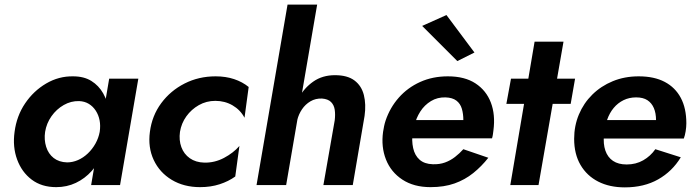

<svg xmlns="http://www.w3.org/2000/svg" viewBox="-20 -800 2996 830"><path d="M452 -460 374 0H499L578 -460ZM43 -230Q34 -165 54 -110.5Q74 -56 117 -23.5Q160 9 223 9Q269 9 308 -9.5Q347 -28 376.5 -61Q406 -94 425.5 -137.5Q445 -181 451 -230Q457 -277 451 -320Q445 -363 426 -396.5Q407 -430 375 -450Q343 -470 296 -470Q234 -471 179.5 -439Q125 -407 88.5 -353Q52 -299 43 -230ZM175 -230Q181 -267 202.5 -297.5Q224 -328 255.5 -346Q287 -364 322 -363Q346 -362 364 -351Q382 -340 394 -321.5Q406 -303 410.5 -280Q415 -257 411 -230Q406 -203 392.5 -179Q379 -155 359.5 -136.5Q340 -118 317 -108Q294 -98 270 -98Q235 -99 212 -117Q189 -135 179.5 -165.5Q170 -196 175 -230Z M758 -230Q764 -267 785.5 -297Q807 -327 839.5 -345.5Q872 -364 911 -364Q952 -364 985.5 -344.5Q1019 -325 1037 -291L1055 -424Q1028 -446 992 -458Q956 -470 912 -470Q839 -470 778 -439Q717 -408 677 -354Q637 -300 628 -230Q619 -163 644.5 -108.5Q670 -54 722.5 -22.5Q775 9 845 9Q891 9 929.5 -3.5Q968 -16 997 -37L1015 -169Q989 -139 948.5 -117.5Q908 -96 863 -97Q826 -98 800.5 -116Q775 -134 764 -164Q753 -194 758 -230Z M1351 -780H1223L1089 0H1217ZM1427 -280 1378 0H1505L1556 -299Q1563 -349 1553 -389Q1543 -429 1512.5 -452Q1482 -475 1428 -475Q1374 -475 1334.5 -447.5Q1295 -420 1271 -376Q1247 -332 1238 -281H1265Q1271 -306 1285.5 -327.5Q1300 -349 1322 -362Q1344 -375 1372 -374Q1398 -372 1411 -359Q1424 -346 1427 -325.5Q1430 -305 1427 -280Z M1705 -202H2107Q2110 -212 2111 -220.5Q2112 -229 2113 -236Q2122 -304 2102 -356.5Q2082 -409 2035.5 -439.5Q1989 -470 1916 -470Q1850 -470 1796 -445.5Q1742 -421 1704 -378Q1666 -335 1647 -279Q1643 -267 1640.5 -255Q1638 -243 1636 -230Q1627 -165 1648.5 -110.5Q1670 -56 1719.5 -23.5Q1769 9 1841 9Q1900 9 1945 -7Q1990 -23 2026 -52Q2062 -81 2091 -118L1983 -155Q1967 -137 1947 -121.5Q1927 -106 1903.5 -97.5Q1880 -89 1851 -90Q1815 -91 1794 -109.5Q1773 -128 1766 -160Q1759 -192 1764 -230L1771 -256Q1779 -290 1797 -318Q1815 -346 1843 -363Q1871 -380 1906 -379Q1936 -378 1953 -365Q1970 -352 1976.5 -330Q1983 -308 1983 -281H1717ZM1805 -688 1957 -536 2031 -573 1910 -735Z M2189 -460 2169 -351H2447L2466 -460ZM2291 -620 2186 0H2308L2416 -620Z M2681 10Q2764 10 2825 -24.5Q2886 -59 2923 -120L2813 -155Q2792 -125 2760.5 -107Q2729 -89 2689 -89Q2653 -89 2630 -104.5Q2607 -120 2597 -149Q2587 -178 2591 -216Q2594 -252 2604.5 -282Q2615 -312 2633 -333.5Q2651 -355 2675.5 -367Q2700 -379 2730 -379Q2760 -379 2778.5 -367Q2797 -355 2806.5 -333Q2816 -311 2816 -280Q2816 -269 2812 -257Q2808 -245 2803 -235L2837 -281H2530V-201H2936Q2941 -214 2944 -232.5Q2947 -251 2947 -267Q2947 -332 2923 -377Q2899 -422 2853.5 -446Q2808 -470 2741 -470Q2680 -470 2629 -449Q2578 -428 2540.5 -391Q2503 -354 2482.5 -305Q2462 -256 2462 -200Q2462 -134 2489.5 -87Q2517 -40 2566 -15Q2615 10 2681 10Z"/></svg>

Font: Jost SemiBold
Style: Italic
Weight: 600
Italic angle: -5°
Version: Version 3.710